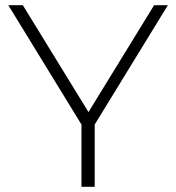

<svg xmlns="http://www.w3.org/2000/svg" viewBox="-20 -720 679 740"><path d="M294 0V-240L12 -700H68L321 -288L574 -700H627L345 -240V0Z"/></svg>

Font: Montserrat Light
Style: Regular
Weight: 300
Designer: Julieta Ulanovsky
Foundry: Julieta Ulanovsky
Version: Version 9.000; ttfautohint (v1.8.4.7-5d5b)